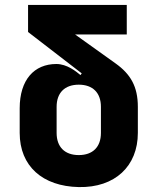

<svg xmlns="http://www.w3.org/2000/svg" viewBox="-20 -750 640 780"><path d="M300 10C447 13 540 -75 540 -210V-316C540 -399 510 -449 450 -492L285 -610H495V-730H94V-620L312 -452L307 -445C289 -460 252 -490 209 -490C119 -490 60 -426 60 -310V-210C60 -75 153 7 300 10ZM300 -120C243 -120 210 -153 210 -210V-316C210 -373 243 -406 300 -406C357 -406 390 -373 390 -316V-210C390 -153 357 -120 300 -120Z"/></svg>

Font: Tekne LDO ExtraBold
Style: Regular
Weight: 800
Monospace: yes
Designer: Alessio Laiso, Mario Rullo, Paolo Rosset
Foundry: Alessio Laiso
Version: Version 1.000;hotconv 1.0.109;makeotfexe 2.5.65596